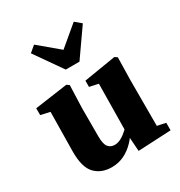

<svg xmlns="http://www.w3.org/2000/svg" viewBox="-182 -894 971 1035"><g transform="rotate(-30 303.5 -376.0)"><path d="M214.5 15.1Q150 15.1 111.1 -25.4Q72.2 -65.9 73.2 -164.9L76.9 -433.8L108.5 -401.8L19.3 -421.8V-464.2L223 -493L238.6 -482.3L233.6 -342.7V-164Q233.6 -117.4 248.3 -99.4Q263 -81.4 288.2 -81.4Q308.2 -81.4 329.4 -93Q350.7 -104.7 370.9 -123.9Q391.1 -143 405.9 -163.7L428.7 -124.3H409.4Q386 -80.5 356 -49.3Q326.1 -18.2 290.9 -1.5Q255.7 15.1 214.5 15.1ZM382.4 10.8 374.3 -106.9V-108.2L378.1 -409.9L323.3 -421.8V-460.6L522.1 -493L537.8 -482.3L534.8 -342.7V-57.1L587.2 -45.9V0.7ZM180.7 -767.3 347.7 -627.2H260.8L427.7 -767.3L465.9 -735.3L346.9 -565.3H261.6L142.6 -735.3Z"/></g></svg>

Font: Source Serif 4 Variable
Style: Regular
Weight: 400
Designer: Frank Grießhammer
Foundry: Adobe
Version: Version 4.005;hotconv 1.1.0;makeotfexe 2.6.0